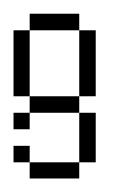

<svg xmlns="http://www.w3.org/2000/svg" viewBox="-20 -264 186 284"><path d="M23.9 0V-23.9H97.2V0ZM0 -23.9V-48.3H23.9V-23.9ZM0 -72.8V-97.2H23.9V-72.8ZM97.2 -23.9V-97.2H121.6V-23.9ZM23.9 -97.2V-121.6H97.2V-97.2ZM0 -121.6V-219.2H23.9V-121.6ZM97.2 -121.6V-219.2H121.6V-121.6ZM23.9 -219.2V-243.7H97.2V-219.2Z"/></svg>

Font: FS Mondwest Regular
Style: Regular
Weight: 400
Designer: NZWStudios2024
Foundry: https://fontstruct.com
Version: Version 1.0